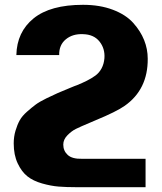

<svg xmlns="http://www.w3.org/2000/svg" viewBox="-20 -567 672 798"><path d="M585 93H321Q280 94 261.5 77Q243 60 243 34Q243 13 260 -4.5Q277 -22 295 -31Q313 -40 356 -58Q370 -64 377 -67Q464 -103 498 -127Q595 -195 594 -323Q594 -363 579 -400.5Q564 -438 533.5 -472Q503 -506 449 -526.5Q395 -547 325 -547Q189 -547 119.5 -490.5Q50 -434 48 -338H226Q225 -380 253.5 -403.5Q282 -427 325 -425Q370 -424 393.5 -394.5Q417 -365 414 -325Q412 -301 402 -282.5Q392 -264 376 -252.5Q360 -241 341 -231.5Q322 -222 300 -213Q293 -211 289 -209Q283 -207 272 -202Q238 -188 220.5 -180.5Q203 -173 173.5 -158.5Q144 -144 128.5 -132.5Q113 -121 92.5 -103Q72 -85 62 -67Q52 -49 44.5 -24Q37 1 37 29Q37 77 53.5 112Q70 147 94 166Q118 185 155 195.5Q192 206 224 208.5Q256 211 297 211H585Z"/></svg>

Font: Montserrat arm
Style: Bold
Weight: 700
Designer: Julieta Ulanovsky
Foundry: Julieta Ulanovsky
Version: Version 6.000;PS 006.000;hotconv 1.0.88;makeotf.lib2.5.64775